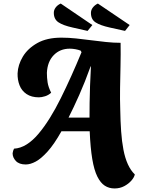

<svg xmlns="http://www.w3.org/2000/svg" viewBox="-20 -901 798 1081"><path d="M625 160Q594 160 570 144.5Q546 129 528 93Q510 57 499.5 -5.5Q489 -68 485 -162H326Q285 -89 248.5 -48.5Q212 -8 181.5 8.5Q151 25 125 25Q88 25 69.5 5.5Q51 -14 51 -38Q52 -46 54 -52Q56 -58 59 -64Q95 -66 129.5 -87.5Q164 -109 196.5 -147.5Q229 -186 260.5 -236.5Q292 -287 322 -347.5Q352 -408 381.5 -473.5Q411 -539 439 -607L434 -616Q421 -621 404.5 -624Q388 -627 373 -627Q318 -627 282.5 -590.5Q247 -554 244 -491Q244 -463 248 -437Q252 -411 268 -379Q253 -365 233.5 -359Q214 -353 199 -353Q157 -353 129.5 -371.5Q102 -390 90 -421Q78 -452 79 -488Q81 -536 108.5 -582Q136 -628 190 -658.5Q244 -689 326 -689Q367 -689 408.5 -684.5Q450 -680 492.5 -674.5Q535 -669 577 -664.5Q619 -660 659 -660Q660 -595 658.5 -530.5Q657 -466 656 -404Q655 -342 657 -284Q658 -219 662 -162Q666 -105 675 -58Q684 -11 700 24Q716 59 739 81Q736 97 720 115.5Q704 134 679.5 147Q655 160 625 160ZM366 -239H484Q484 -276 484.5 -321.5Q485 -367 487 -419Q489 -471 492 -527H490Q458 -438 426 -366Q394 -294 366 -239ZM684 -727 598 -746Q544 -758 518 -775Q492 -792 492 -828Q492 -845 503 -859Q514 -873 531 -881L710 -760ZM473 -727 389 -746Q335 -758 309 -775.5Q283 -793 283 -829Q283 -845 293.5 -859Q304 -873 322 -881L500 -760Z"/></svg>

Font: Sansita Swashed Light
Style: Bold
Weight: 700
Version: Version 1.003